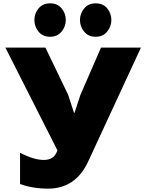

<svg xmlns="http://www.w3.org/2000/svg" viewBox="-20 -915 876 1150"><path d="M585 -629.9H824.2L507.8 53.2Q432.6 214.8 268.1 214.8Q174.3 214.8 100.1 187V0Q182.6 43 242.2 43Q271.5 43 291.5 31Q311.5 19 324.2 -14.2L12.2 -629.9H252L388.2 -347.2L423.8 -237.8H425.8L461.9 -347.2ZM374 -794.9Q374 -755.9 348.4 -725.3Q322.8 -694.8 279.8 -694.8Q236.3 -694.8 211.2 -725.1Q186 -755.4 186 -794.9Q186 -834.5 211.2 -864.7Q236.3 -895 279.8 -895Q323.7 -895 348.9 -865Q374 -835 374 -794.9ZM647 -794.9Q647 -755.9 621.6 -725.3Q596.2 -694.8 553.2 -694.8Q509.3 -694.8 484.1 -725.3Q459 -755.9 459 -794.9Q459 -834 484.1 -864.5Q509.3 -895 553.2 -895Q597.2 -895 622.1 -865Q647 -835 647 -794.9Z"/></svg>

Font: Sinkin Sans 900 X Black
Style: Regular
Weight: 950
Designer: Keith Bates
Foundry: K-Type
Version: Sinkin Sans (version 1.0)  by Keith Bates   •   © 2014   www